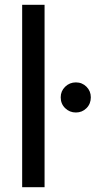

<svg xmlns="http://www.w3.org/2000/svg" viewBox="-20 -777 433 797"><path d="M72 -757H165V0H72ZM295 -435Q321 -435 339 -417Q357 -399 357 -373Q357 -346 339 -328Q321 -310 295 -310Q269 -310 250.5 -328Q232 -346 232 -373Q232 -399 250.5 -417Q269 -435 295 -435Z"/></svg>

Font: BLUETTI 2.0 Normal
Style: Normal
Weight: 400
Designer: Stijn de Vries
Foundry: tokotype
Version: Version 2.005;October 31, 2023;FontCreator 14.0.0.2814 64-bi